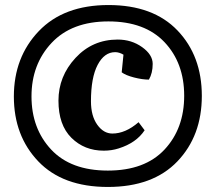

<svg xmlns="http://www.w3.org/2000/svg" viewBox="-20 -730 833 762"><path d="M571 -414Q545 -414 512 -422.5Q479 -431 463 -443L470 -513Q453 -523 437 -523Q394 -523 367.5 -472.5Q341 -422 341 -328Q341 -270 366 -235Q391 -200 426 -200Q478 -200 530 -245L554 -213Q521 -163 451 -141Q423 -132 392 -132Q315 -132 263.5 -183Q212 -234 212 -330.5Q212 -427 279.5 -500Q347 -573 447 -573Q502 -573 544 -543Q586 -513 586 -476.5Q586 -440 571 -414ZM408 12Q229 12 132 -89.5Q35 -191 35 -347Q35 -503 134 -606.5Q233 -710 410.5 -710Q588 -710 684.5 -609Q781 -508 781 -349.5Q781 -191 684 -89.5Q587 12 408 12ZM410 -645Q265 -645 185 -560Q105 -475 105 -347.5Q105 -220 183 -136.5Q261 -53 408 -53Q555 -53 633 -136.5Q711 -220 711 -350Q711 -480 633 -562.5Q555 -645 410 -645Z"/></svg>

Font: Oleo Script Swash Caps
Style: Regular
Weight: 400
Designer: Soytutype
Foundry: Soytutype
Version: Version 1.002